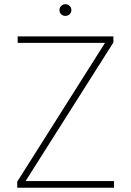

<svg xmlns="http://www.w3.org/2000/svg" viewBox="-20 -877 610 897"><path d="M60.5 -28.3 470.7 -676.8H62.5V-707H509.8V-678.7L99.6 -31.2H512.7V0H60.5ZM257.8 -830.1Q257.8 -841.3 266.1 -849.4Q274.4 -857.4 285.2 -857.4Q296.9 -857.4 305.2 -849.4Q313.5 -841.3 313.5 -830.1Q313.5 -818.4 305.2 -810.5Q296.9 -802.7 285.2 -802.7Q273.9 -802.7 265.9 -810.5Q257.8 -818.4 257.8 -830.1Z"/></svg>

Font: Pretendard Thin
Style: Regular
Weight: 100
Designer: Base glyphs from Inter by Rasmus Andersson; Hangeul glyphs from Noto Sans CJK(Source Han Sans) by Jang Soo-young and Kan
Foundry: Kil Hyung-jin
Version: Version 1.309